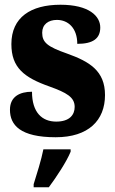

<svg xmlns="http://www.w3.org/2000/svg" viewBox="-20 -569 484 810"><path d="M215 10C353 10 423 -61 423 -168C423 -270 358 -309 263 -343C180 -372 158 -390 158 -431C158 -466 184 -485 220 -485C268 -485 306 -450 306 -384C373 -384 403 -407 403 -453C403 -501 356 -549 235 -549C110 -549 28 -496 28 -383C28 -284 81 -242 189 -204C261 -178 295 -159 295 -118C295 -85 274 -56 217 -56C158 -56 115 -94 115 -182C64 -182 22 -162 22 -106C22 -41 66 10 215 10ZM122 208V221H186C218 178 261 113 278 71V61H163C155 103 134 170 122 208Z"/></svg>

Font: Noto Serif Ethiopic Condensed Black
Style: Regular
Weight: 900
Width: 3
Designer: Monotype Design Team
Foundry: Monotype Imaging Inc.
Version: Version 2.102